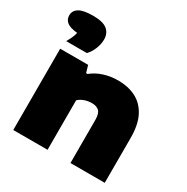

<svg xmlns="http://www.w3.org/2000/svg" viewBox="-182 -970 1095 1125"><g transform="rotate(30 365.5 -407.0)"><path d="M58 0V-550H247L261 -502H271Q303.5 -529 349 -544Q394.5 -559 447 -559Q514 -559 566 -532.8Q618 -506.5 647.5 -450.2Q677 -394 677 -304V0H445V-291Q445 -334.5 428 -350.8Q411 -367 378 -367Q352 -367 328.5 -358.2Q305 -349.5 290 -335V0ZM66 -606Q91.5 -650 98 -680Q47 -684.5 26.5 -701.8Q6 -719 6 -746Q6 -778.5 35 -796.2Q64 -814 130 -814Q196 -814 225 -790.5Q254 -767 254 -725Q254 -694.5 241 -661.5Q228 -628.5 206 -606Z"/></g></svg>

Font: Encode Sans Expanded Expanded Black
Style: Regular
Weight: 900
Width: 7
Designer: Multiple Designers
Foundry: Impallari Type
Version: Version 3.000; ttfautohint (v1.8.3) -l 8 -r 50 -G 200 -x 14 